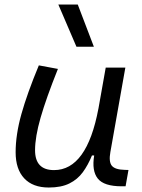

<svg xmlns="http://www.w3.org/2000/svg" viewBox="-20 -815 626 845"><path d="M194.8 10.3Q124.5 10.3 86.7 -30Q48.8 -70.3 48.8 -145Q48.8 -222.2 74.2 -313Q99.6 -403.8 150.9 -527.3L234.9 -511.7Q183.1 -382.3 158.7 -297.4Q134.3 -212.4 134.3 -153.8Q134.3 -66.4 217.8 -66.4Q362.3 -66.4 413.1 -336.9V-336.4L445.3 -517.6H531.7L465.8 -146Q458 -103.5 471.9 -85.9Q485.8 -68.4 528.8 -67.4L545.4 -66.9L532.7 4.9H515.6Q437.5 4.9 410.4 -29.1Q383.3 -63 394.5 -130.9H384.8Q367.7 -88.9 344.5 -57.1Q321.3 -25.4 285.4 -7.6Q249.5 10.3 194.8 10.3ZM316.4 -609.4 236.8 -794.9H322.3L393.1 -609.4Z"/></svg>

Font: Cascadia Code NF SemiLight
Style: Italic
Weight: 350
Italic angle: -10°
Monospace: yes
Designer: Aaron Bell
Foundry: Saja Typeworks
Version: Version 2404.023; ttfautohint (v1.8.4)